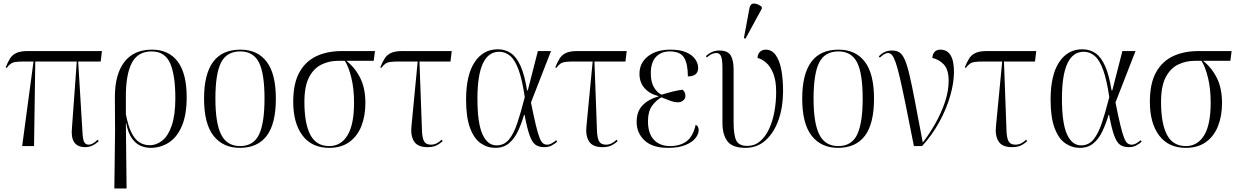

<svg xmlns="http://www.w3.org/2000/svg" viewBox="-20 -824 6985 1083"><path d="M105 0 169 -477H117Q86 -477 68.5 -474.5Q51 -472 40 -464Q29 -456 18 -441L12 -444Q24 -474 37 -494.5Q50 -515 73 -525.5Q96 -536 136 -536H555L548 -477H421L445 -81Q447 -37 455 -22.5Q463 -8 481 -8Q502 -8 531 -36L537 -28Q516 -9 498 -1.5Q480 6 461 6Q374 6 386 -104L413 -477H179L172 0Z M625 239 629 -83 628 -277Q628 -405 681.5 -474.5Q735 -544 837 -544Q932 -544 982.5 -476.5Q1033 -409 1033 -276Q1033 -177 1006 -113.5Q979 -50 932.5 -20Q886 10 829 10Q800 10 772.5 -2Q745 -14 723.5 -44.5Q702 -75 692 -129H690L694 239ZM824 -5Q863 -5 896 -31.5Q929 -58 949 -117Q969 -176 969 -271Q969 -401 939.5 -467.5Q910 -534 835 -534Q757 -534 723 -468Q689 -402 690 -273V-180Q703 -112 722.5 -74Q742 -36 767.5 -20.5Q793 -5 824 -5Z M1333 10Q1238 10 1184.5 -58Q1131 -126 1131 -268Q1131 -544 1336 -544Q1432 -544 1484 -476Q1536 -408 1536 -268Q1536 -126 1484.5 -58Q1433 10 1333 10ZM1334 0Q1410 0 1441 -65Q1472 -130 1472 -268Q1472 -410 1440.5 -472Q1409 -534 1335 -534Q1259 -534 1227 -471.5Q1195 -409 1195 -268Q1195 -128 1228 -64Q1261 0 1334 0Z M1837 10Q1739 10 1686.5 -59.5Q1634 -129 1634 -250Q1634 -354 1669 -416.5Q1704 -479 1765.5 -507.5Q1827 -536 1909 -536H2095L2088 -481H1934Q1984 -441 2012.5 -383Q2041 -325 2041 -243Q2041 -170 2018.5 -113Q1996 -56 1950.5 -23Q1905 10 1837 10ZM1837 0Q1903 0 1940 -60.5Q1977 -121 1977 -245Q1977 -323 1962 -385Q1947 -447 1925 -481H1888Q1836 -481 1792.5 -459.5Q1749 -438 1723 -387.5Q1697 -337 1697 -250Q1697 -127 1730.5 -63.5Q1764 0 1837 0Z M2391 6Q2336 6 2315.5 -26.5Q2295 -59 2301 -113L2336 -477H2230Q2199 -477 2181.5 -474.5Q2164 -472 2153 -464Q2142 -456 2131 -441L2125 -444Q2137 -474 2150 -494.5Q2163 -515 2186 -525.5Q2209 -536 2249 -536H2528L2521 -477H2346L2360 -94Q2361 -48 2371.5 -28Q2382 -8 2411 -8Q2428 -8 2443 -15.5Q2458 -23 2471 -36L2477 -28Q2456 -9 2437 -1.5Q2418 6 2391 6Z M2774 10Q2729 10 2691.5 -16Q2654 -42 2631.5 -102Q2609 -162 2609 -262Q2609 -400 2657 -473Q2705 -546 2788 -546Q2830 -546 2862 -524Q2894 -502 2916.5 -451.5Q2939 -401 2953 -314H2957L3014 -536H3088L2975 -246Q2991 -166 3002.5 -118.5Q3014 -71 3023.5 -47Q3033 -23 3043 -15.5Q3053 -8 3066 -8Q3080 -8 3094 -16.5Q3108 -25 3117 -33L3123 -25Q3111 -14 3093 -4Q3075 6 3050 6Q3019 6 3000 -8Q2981 -22 2967 -61.5Q2953 -101 2939 -176H2936Q2921 -125 2901 -83Q2881 -41 2850.5 -15.5Q2820 10 2774 10ZM2781 -4Q2823 -4 2850 -36Q2877 -68 2897.5 -128.5Q2918 -189 2940 -276Q2926 -372 2906 -428Q2886 -484 2858.5 -508Q2831 -532 2796 -532Q2673 -532 2673 -268Q2673 -129 2701.5 -66.5Q2730 -4 2781 -4Z M3378 6Q3323 6 3302.5 -26.5Q3282 -59 3288 -113L3323 -477H3217Q3186 -477 3168.5 -474.5Q3151 -472 3140 -464Q3129 -456 3118 -441L3112 -444Q3124 -474 3137 -494.5Q3150 -515 3173 -525.5Q3196 -536 3236 -536H3515L3508 -477H3333L3347 -94Q3348 -48 3358.5 -28Q3369 -8 3398 -8Q3415 -8 3430 -15.5Q3445 -23 3458 -36L3464 -28Q3443 -9 3424 -1.5Q3405 6 3378 6Z M3748 10Q3660 10 3615.5 -32Q3571 -74 3571 -136Q3571 -196 3605 -230.5Q3639 -265 3694 -280V-282Q3645 -294 3616 -326.5Q3587 -359 3587 -408Q3587 -469 3635 -506.5Q3683 -544 3762 -544Q3816 -544 3850.5 -529Q3885 -514 3901.5 -490Q3918 -466 3918 -441Q3918 -393 3860 -393Q3860 -464 3838.5 -499Q3817 -534 3758 -534Q3709 -534 3680 -503Q3651 -472 3651 -410Q3651 -361 3669 -331Q3687 -301 3712 -290Q3786 -313 3830 -318Q3846 -305 3846 -284Q3846 -267 3833.5 -257Q3821 -247 3804 -247Q3785 -247 3763.5 -254.5Q3742 -262 3711 -275Q3681 -259 3658 -227Q3635 -195 3635 -140Q3635 -71 3668.5 -35.5Q3702 0 3760 0Q3816 0 3852.5 -27Q3889 -54 3904 -120Q3921 -113 3921 -90Q3921 -68 3903 -45Q3885 -22 3846.5 -6Q3808 10 3748 10Z M4185 10Q4111 10 4083 -27.5Q4055 -65 4055 -130V-439Q4055 -487 4047.5 -506Q4040 -525 4020 -525Q4010 -525 3997 -520Q3984 -515 3967 -500L3962 -508Q3977 -522 3995.5 -530.5Q4014 -539 4036 -539Q4086 -539 4102 -511Q4118 -483 4118 -432V-135Q4118 -60 4133.5 -30.5Q4149 -1 4195 -1Q4236 -1 4266.5 -26.5Q4297 -52 4317.5 -95.5Q4338 -139 4348 -193.5Q4358 -248 4358 -305Q4358 -369 4342 -409Q4326 -449 4302 -470Q4278 -491 4253 -497Q4254 -521 4267.5 -532.5Q4281 -544 4299 -544Q4333 -544 4355 -514Q4377 -484 4387 -431Q4397 -378 4397 -310Q4397 -222 4372 -149.5Q4347 -77 4299.5 -33.5Q4252 10 4185 10ZM4185 -606 4176 -609 4207 -776Q4212 -805 4234 -804Q4256 -803 4277 -785V-775Z M4707 10Q4612 10 4558.5 -58Q4505 -126 4505 -268Q4505 -544 4710 -544Q4806 -544 4858 -476Q4910 -408 4910 -268Q4910 -126 4858.5 -58Q4807 10 4707 10ZM4708 0Q4784 0 4815 -65Q4846 -130 4846 -268Q4846 -410 4814.5 -472Q4783 -534 4709 -534Q4633 -534 4601 -471.5Q4569 -409 4569 -268Q4569 -128 4602 -64Q4635 0 4708 0Z M5135 0Q5108 -137 5089 -230.5Q5070 -324 5056.5 -382.5Q5043 -441 5032 -472Q5021 -503 5011 -514Q5001 -525 4988 -525Q4971 -525 4943 -499L4937 -506Q4952 -522 4970 -530.5Q4988 -539 5012 -539Q5037 -539 5053.5 -528.5Q5070 -518 5083.5 -487.5Q5097 -457 5110.5 -399.5Q5124 -342 5141.5 -249.5Q5159 -157 5185 -20Q5223 -69 5256.5 -128.5Q5290 -188 5310.5 -249.5Q5331 -311 5331 -368Q5331 -431 5304 -460Q5277 -489 5239 -497Q5240 -519 5252 -531.5Q5264 -544 5284 -544Q5361 -544 5361 -418Q5361 -357 5339.5 -282.5Q5318 -208 5277.5 -134.5Q5237 -61 5181 0Z M5688 6Q5633 6 5612.5 -26.5Q5592 -59 5598 -113L5633 -477H5527Q5496 -477 5478.5 -474.5Q5461 -472 5450 -464Q5439 -456 5428 -441L5422 -444Q5434 -474 5447 -494.5Q5460 -515 5483 -525.5Q5506 -536 5546 -536H5825L5818 -477H5643L5657 -94Q5658 -48 5668.5 -28Q5679 -8 5708 -8Q5725 -8 5740 -15.5Q5755 -23 5768 -36L5774 -28Q5753 -9 5734 -1.5Q5715 6 5688 6Z M6071 10Q6026 10 5988.5 -16Q5951 -42 5928.5 -102Q5906 -162 5906 -262Q5906 -400 5954 -473Q6002 -546 6085 -546Q6127 -546 6159 -524Q6191 -502 6213.5 -451.5Q6236 -401 6250 -314H6254L6311 -536H6385L6272 -246Q6288 -166 6299.5 -118.5Q6311 -71 6320.5 -47Q6330 -23 6340 -15.5Q6350 -8 6363 -8Q6377 -8 6391 -16.5Q6405 -25 6414 -33L6420 -25Q6408 -14 6390 -4Q6372 6 6347 6Q6316 6 6297 -8Q6278 -22 6264 -61.5Q6250 -101 6236 -176H6233Q6218 -125 6198 -83Q6178 -41 6147.5 -15.5Q6117 10 6071 10ZM6078 -4Q6120 -4 6147 -36Q6174 -68 6194.5 -128.5Q6215 -189 6237 -276Q6223 -372 6203 -428Q6183 -484 6155.5 -508Q6128 -532 6093 -532Q5970 -532 5970 -268Q5970 -129 5998.5 -66.5Q6027 -4 6078 -4Z M6669 10Q6571 10 6518.5 -59.5Q6466 -129 6466 -250Q6466 -354 6501 -416.5Q6536 -479 6597.5 -507.5Q6659 -536 6741 -536H6927L6920 -481H6766Q6816 -441 6844.5 -383Q6873 -325 6873 -243Q6873 -170 6850.5 -113Q6828 -56 6782.5 -23Q6737 10 6669 10ZM6669 0Q6735 0 6772 -60.5Q6809 -121 6809 -245Q6809 -323 6794 -385Q6779 -447 6757 -481H6720Q6668 -481 6624.5 -459.5Q6581 -438 6555 -387.5Q6529 -337 6529 -250Q6529 -127 6562.5 -63.5Q6596 0 6669 0Z"/></svg>

Font: Noto Serif Display SemiCondensed Light
Style: Regular
Weight: 300
Width: 4
Designer: Monotype Design Team
Foundry: Monotype Imaging Inc.
Version: Version 2.009